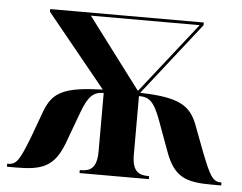

<svg xmlns="http://www.w3.org/2000/svg" viewBox="-44 -588 807 640"><g transform="rotate(5 360.0 -268.0)"><path d="M1 0H31C118 0 159 -14 190 -96L228 -199C249 -257 267 -273 301 -273V-78C301 -20 278 -10 246 -10H244V0H476V-10H474C442 -10 419 -20 419 -77V-273C453 -273 470 -260 493 -197L530 -96C560 -14 600 0 686 0H718V-10H716C688 -10 678 -30 648 -106L614 -196C590 -257 551 -281 422 -284L613 -527V-536H99V-527L297 -284C170 -280 131 -261 106 -196L73 -106C43 -29 33 -10 4 -10H1ZM413 -291 236 -526H600L415 -291Z"/></g></svg>

Font: Noto Serif Display SemiCondensed SemiBold
Style: Regular
Weight: 600
Width: 4
Designer: Monotype Design Team
Foundry: Monotype Imaging Inc.
Version: Version 2.009